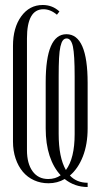

<svg xmlns="http://www.w3.org/2000/svg" viewBox="-20 -727 403 769"><path d="M88 -126Q88 -72 110.5 -41Q133 -10 173 -10Q202 -10 223 -25Q194 -56 178.5 -103.5Q163 -151 163 -213V-397Q163 -590 246 -590Q331 -590 331 -395V-213Q331 -149 312 -100.5Q293 -52 260 -24Q287 5 331 5V22Q279 22 239 -10Q210 7 174 7Q143 7 116.5 -5Q90 -17 71.5 -39Q53 -61 42.5 -92Q32 -123 32 -160V-543Q32 -616 65 -661.5Q98 -707 151 -707Q190 -707 218 -681L208 -668Q182 -690 154 -690Q88 -690 88 -573ZM244 -46Q279 -93 279 -190V-421Q279 -508 272 -540.5Q265 -573 247 -573Q238 -573 232 -565.5Q226 -558 222 -540.5Q218 -523 216.5 -494Q215 -465 215 -421V-191Q215 -96 244 -46Z"/></svg>

Font: Moniqa Cond Heading
Style: Regular
Weight: 400
Width: 3
Designer: Rajesh Rajput
Foundry: Rajesh Rajput
Version: Version 1.000